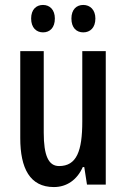

<svg xmlns="http://www.w3.org/2000/svg" viewBox="-20 -747 511 777"><path d="M106 -672C106 -635 127 -616 154 -616C182 -616 202 -635 202 -672C202 -707 182 -727 154 -727C127 -727 106 -709 106 -672ZM269 -672C269 -635 289 -616 317 -616C345 -616 366 -635 366 -672C366 -707 345 -727 317 -727C290 -727 269 -709 269 -672ZM408 -540H313V-256C313 -135 290 -75 219 -75C176 -75 157 -118 157 -210V-540H62V-188C62 -66 101 10 198 10C250 10 292 -19 315 -71H321L332 0H408Z"/></svg>

Font: Noto Sans Malayalam ExtraCondensed Medium
Style: Regular
Weight: 500
Width: 2
Designer: Jelle Bosma - Monotype Design Team
Foundry: Monotype Imaging Inc.
Version: Version 2.104